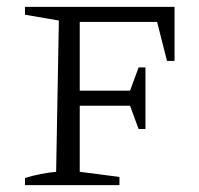

<svg xmlns="http://www.w3.org/2000/svg" viewBox="-20 -541 582 561"><path d="M490 -521V-363H468L439 -477H213V-276H360L385 -344H405V-164H385L360 -232H213V-39L329 -24V0H53V-21Q76 -28 99 -32.5Q122 -37 144 -39L152 -481L53 -498V-521Z"/></svg>

Font: Piazzolla SC Light
Style: Regular
Weight: 300
Designer: Juan Pablo del Peral
Foundry: Huerta Tipografica
Version: Version 1.330